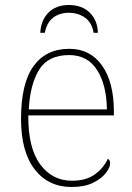

<svg xmlns="http://www.w3.org/2000/svg" viewBox="-20 -737 529 767"><path d="M266 10Q173 10 118.5 -60.5Q64 -131 64 -262Q64 -404 114 -473Q164 -542 257 -542Q340 -542 387.5 -475.5Q435 -409 435 -290V-276H93Q92 -146 140.5 -80.5Q189 -15 267 -15Q324 -15 359 -40.5Q394 -66 411 -103Q420 -97 420 -85Q420 -68 402.5 -45.5Q385 -23 351 -6.5Q317 10 266 10ZM407 -300Q406 -397 368 -457Q330 -517 256 -517Q172 -517 136 -458Q100 -399 95 -300ZM141 -606Q143 -655 173 -686Q203 -717 255 -717Q308 -717 339 -686Q370 -655 371 -606H354Q347 -647 319.5 -666.5Q292 -686 255 -686Q218 -686 192.5 -666.5Q167 -647 159 -606Z"/></svg>

Font: Noto Serif Thin
Style: Regular
Weight: 100
Designer: Monotype Design Team
Foundry: Monotype Imaging Inc.
Version: Version 2.015